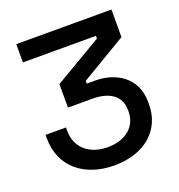

<svg xmlns="http://www.w3.org/2000/svg" viewBox="-129 -808 865 929"><g transform="rotate(-20 303.0 -343.0)"><path d="M304 14C458 14 561 -73 561 -207V-219C561 -346 461 -404 355 -404H312V-418L547 -558V-700H57V-606H433V-592L187 -447V-326H314C393 -326 456 -294 456 -216V-207C456 -134 399 -80 304 -80C208 -80 145 -135 145 -223V-239H40V-221C40 -74 150 14 304 14Z"/></g></svg>

Font: Meta Space Medium
Style: Regular
Weight: 500
Designer: Meta Pool / Florian Karsten
Foundry: Meta Pool / Florian Karsten
Version: Version 2.000;Glyphs 3.1.1 (3137)